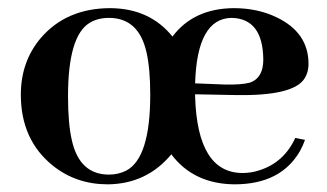

<svg xmlns="http://www.w3.org/2000/svg" viewBox="-20 -452 819 481"><path d="M560.5 -407.2Q638.7 -405.3 639.6 -302.7Q639.6 -256.8 606.4 -245.1Q585 -239.3 543.9 -240.2L468.8 -243.2Q473.6 -406.2 560.5 -407.2ZM150.4 -210.9Q150.4 -361.3 204.1 -394.5Q224.6 -407.2 252.9 -407.2Q327.1 -407.2 346.7 -322.3Q356.4 -281.2 356.4 -214.8Q356.4 -55.7 295.9 -24.4Q276.4 -14.6 252.9 -14.6Q179.7 -14.6 160.2 -99.6Q150.4 -141.6 150.4 -210.9ZM256.8 -431.6Q145.5 -431.6 81.1 -355.5Q32.2 -296.9 32.2 -214.8Q32.2 -101.6 112.3 -37.1Q170.9 9.8 250 9.8Q347.7 8.8 409.2 -65.4Q464.8 8.8 567.4 9.8Q684.6 9.8 732.4 -75.2Q739.3 -87.9 744.1 -101.6L719.7 -106.4Q691.4 -44.9 629.9 -25.4Q609.4 -18.6 587.9 -18.6Q474.6 -18.6 468.8 -210Q468.8 -212.9 468.8 -215.8L567.4 -213.9Q710.9 -210.9 741.2 -252.9Q752.9 -269.5 752.9 -292Q752.9 -370.1 673.8 -408.2Q626 -431.6 565.4 -431.6Q464.8 -430.7 412.1 -360.4Q355.5 -430.7 256.8 -431.6Z"/></svg>

Font: Abhaya Libre
Style: Bold
Weight: 700
Designer: Pushpananda Ekanayake, Sol Matas, Pathum Egodawatta
Foundry: Mooniak
Version: Version 1.050 ; ttfautohint (v1.6)